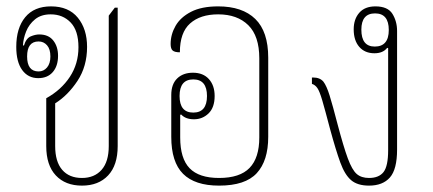

<svg xmlns="http://www.w3.org/2000/svg" viewBox="-20 -572 1357 602"><path d="M237 10Q185 10 155 -22Q125 -54 125 -114V-264Q172 -290 199 -331Q226 -372 226 -424Q226 -476 201.5 -501.5Q177 -527 139 -527Q109 -527 90 -511.5Q71 -496 62 -473.5Q53 -451 52 -430L55 -429Q62 -452 76.5 -458Q91 -464 103 -464Q132 -464 147 -445Q162 -426 162 -397Q162 -365 145.5 -346Q129 -327 100 -327Q68 -327 49.5 -352.5Q31 -378 31 -425Q31 -484 59 -518Q87 -552 140 -552Q195 -552 224 -516.5Q253 -481 253 -425Q253 -364 223 -318.5Q193 -273 153 -248V-114Q153 -65 175 -39.5Q197 -14 237 -14Q276 -14 298.5 -39.5Q321 -65 321 -114V-523L340 -548H349V-114Q349 -54 319 -22Q289 10 237 10ZM101 -348Q117 -348 127.5 -360.5Q138 -373 138 -395Q138 -418 127.5 -430Q117 -442 101 -442Q65 -442 65 -395Q65 -348 101 -348Z M667 10Q591 10 554 -27Q517 -64 517 -143V-274Q517 -308 535.5 -326Q554 -344 585 -344Q617 -344 635 -324Q653 -304 653 -271Q653 -235 634 -216.5Q615 -198 588 -198Q562 -198 548 -213L545 -212V-141Q545 -75 574.5 -44.5Q604 -14 667 -14Q732 -14 762.5 -45.5Q793 -77 793 -141V-389Q793 -459 758.5 -493Q724 -527 664 -527Q608 -527 576 -498.5Q544 -470 544 -408Q528 -408 521.5 -413.5Q515 -419 515 -434Q515 -464 530.5 -491Q546 -518 579 -535Q612 -552 664 -552Q740 -552 780.5 -512.5Q821 -473 821 -391V-143Q821 -68 785 -29Q749 10 667 10ZM586 -219Q629 -219 629 -271Q629 -323 586 -323Q543 -323 543 -271Q543 -219 586 -219Z M1137 10Q1101 10 1081 -7Q1061 -24 1047 -62.5Q1033 -101 1015 -167Q999 -228 990.5 -257Q982 -286 975 -296Q968 -306 958 -309V-329H962Q983 -329 994 -316Q1004 -303 1013.5 -272.5Q1023 -242 1038 -184Q1057 -112 1070.5 -75.5Q1084 -39 1098.5 -26.5Q1113 -14 1137 -14Q1168 -14 1182.5 -32.5Q1197 -51 1197 -101V-421L1194 -422Q1181 -405 1154 -405Q1124 -405 1106.5 -425Q1089 -445 1089 -480Q1089 -512 1106.5 -532Q1124 -552 1157 -552Q1196 -552 1210.5 -528.5Q1225 -505 1225 -475V-103Q1225 -41 1202.5 -15.5Q1180 10 1137 10ZM1155 -426Q1199 -426 1199 -478Q1199 -530 1156 -530Q1113 -530 1113 -479Q1113 -426 1155 -426Z"/></svg>

Font: Noto Serif Thai Condensed Thin
Style: Regular
Weight: 100
Width: 3
Designer: Monotype Design Team
Foundry: Monotype Imaging Inc.
Version: Version 2.001; ttfautohint (v1.8.4.7-5d5b)